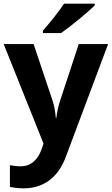

<svg xmlns="http://www.w3.org/2000/svg" viewBox="-20 -786 609 1046"><path d="M496 -756V-766H329C300 -721 246 -656 214 -619V-606H313C364 -641 458 -719 496 -756ZM0 -546 217 -4 208 23C190 76 155 120 93 120C70 120 48 117 34 114V232C52 236 76 240 110 240C214 240 296 183 338 70L569 -546H409L308 -239C298 -209 291 -179 287 -144H284C281 -179 276 -209 266 -239L163 -546Z"/></svg>

Font: Noto Kufi Arabic
Style: Bold
Weight: 700
Designer: Monotype Design Team, David Williams, Khaled Hosny
Foundry: Google LLC
Version: Version 2.109